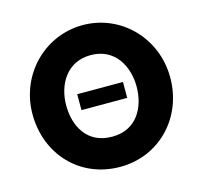

<svg xmlns="http://www.w3.org/2000/svg" viewBox="-119 -972 1182 1119"><g transform="rotate(-15 472.0 -412.5)"><path d="M259.5 -413C259.5 -536 327.5 -659 472.5 -659C618.5 -659 684.5 -536 684.5 -413C684.5 -290 622.5 -167 472.5 -167C318.5 -167 259.5 -290 259.5 -413ZM56.5 -413C56.5 -172 228.5 15 472.5 15C709.5 15 887.5 -172 887.5 -413C887.5 -654 701.5 -840 472.5 -840C245.5 -840 56.5 -654 56.5 -413ZM338.5 -459V-363H614.5V-459Z"/></g></svg>

Font: Sztylet
Style: Bd
Weight: 700
Foundry: Cannot Into Space Fonts, PlusOne Fonts
Version: Version 0.12